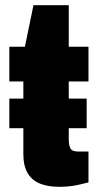

<svg xmlns="http://www.w3.org/2000/svg" viewBox="-20 -708 385 740"><path d="M16 -214V-328H314V-214ZM207 12Q166 12 135 0Q104 -12 87 -40Q70 -68 70 -114V-394H16V-528H76L109 -688H245V-528H321V-394H245V-172Q245 -148 251.5 -136Q258 -124 280 -124H321V-5Q302 0 281.5 4.5Q261 9 242.5 10.5Q224 12 207 12Z"/></svg>

Font: Archivo Condensed Black
Style: Regular
Weight: 900
Width: 3
Designer: Hector Gatti
Foundry: Omnibus-Type
Version: Version 2.001